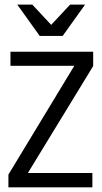

<svg xmlns="http://www.w3.org/2000/svg" viewBox="-20 -804 439 824"><path d="M379.9 -520.5 99.6 -61.5H376.5V0H16.1V-54.7L298.8 -521.5H24.9V-582H379.9ZM54.2 -784.2H118.7L199.7 -697.3L280.8 -784.2H345.2L249 -649.9H150.4Z"/></svg>

Font: Decalotype Light
Style: Regular
Weight: 300
Designer: Alfredo Marco Pradil
Foundry: Alfredo Marco Pradil
Version: Version 1.0